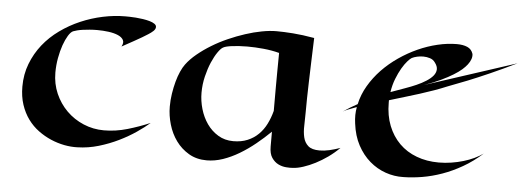

<svg xmlns="http://www.w3.org/2000/svg" viewBox="-41 -627 2054 752"><g transform="rotate(5 985.5 -250.5)"><path d="M560.1 -107.9Q539.6 -89.8 509.5 -69.3Q479.5 -48.8 443.1 -31Q406.7 -13.2 365.7 -1Q324.7 11.2 282.2 12.2Q257.8 13.2 230.7 8.1Q203.6 2.9 177.5 -8.3Q151.4 -19.5 127.7 -36.9Q104 -54.2 85.9 -78.9Q67.9 -103.5 57.4 -135.3Q46.9 -167 46.9 -206.1Q46.9 -254.4 63 -296.1Q79.1 -337.9 106.4 -372.3Q133.8 -406.7 170.9 -433.3Q208 -460 250 -478Q292 -496.1 336.9 -505.6Q381.8 -515.1 424.8 -515.1Q430.2 -515.1 441.4 -514.9Q452.6 -514.6 466.3 -513.7Q480 -512.7 494.4 -510.5Q508.8 -508.3 520.8 -504.9Q532.7 -501.5 540.3 -496.3Q547.9 -491.2 547.9 -483.9Q547.9 -475.6 539.6 -467.8Q531.2 -460 520 -453.1Q511.2 -447.3 497.1 -439Q484.9 -432.1 466.1 -421.4Q447.3 -410.6 419.9 -396Q428.7 -411.6 422.9 -422.4Q417 -433.1 401.6 -439.7Q386.2 -446.3 364.5 -449.2Q342.8 -452.1 319.8 -452.1Q304.7 -452.1 290.3 -450.9Q275.9 -449.7 263.4 -448Q251 -446.3 241.5 -443.8Q231.9 -441.4 226.1 -439Q216.8 -435.1 207 -419.2Q197.3 -403.3 189.2 -380.4Q181.2 -357.4 176 -329.1Q170.9 -300.8 170.9 -272Q170.9 -228 187.5 -189.9Q204.1 -151.9 232.7 -123.5Q261.2 -95.2 299.3 -79.1Q337.4 -63 379.9 -63Q425.8 -63 471.7 -76.4Q517.6 -89.8 560.1 -107.9Z M1309.1 -75.2Q1288.6 -54.7 1264.9 -37.8Q1241.2 -21 1217.3 -8.8Q1193.4 3.4 1170.9 10.7Q1148.4 18.1 1129.9 19Q1119.6 20 1103.5 18.8Q1087.4 17.6 1072.5 10.3Q1057.6 2.9 1046.9 -12.7Q1036.1 -28.3 1036.1 -57.1V-115.2Q1009.3 -88.9 979.5 -64.7Q949.7 -40.5 918.2 -21.7Q886.7 -2.9 854.5 8.1Q822.3 19 791 19Q751 19 720.7 1.2Q690.4 -16.6 669.9 -44.9Q649.4 -73.2 639.2 -108.4Q628.9 -143.6 628.9 -178.2Q628.9 -204.1 632.8 -229.2Q636.7 -254.4 642.8 -276.9Q648.9 -299.3 657 -317.4Q665 -335.4 673.8 -347.2Q689.9 -369.1 714.8 -389.6Q739.7 -410.2 769.3 -428.2Q798.8 -446.3 832 -460.9Q865.2 -475.6 898.2 -486.3Q931.2 -497.1 962.4 -502.9Q993.7 -508.8 1020 -508.8Q1047.4 -508.8 1084.5 -506.1Q1121.6 -503.4 1168.9 -495.1Q1167 -439 1165.5 -396Q1164.1 -353 1163.1 -319.1Q1162.1 -285.2 1161.6 -257.3Q1161.1 -229.5 1161.1 -203.1Q1161.1 -176.3 1160.2 -150.4Q1159.2 -124.5 1164.1 -104Q1168.9 -83.5 1183.3 -70.8Q1197.8 -58.1 1228 -58.1Q1246.1 -58.1 1266.6 -62.7Q1287.1 -67.4 1309.1 -75.2ZM1037.1 -424.8Q1007.8 -432.6 974.6 -435.8Q941.4 -439 911.1 -439Q894.5 -439 879.6 -438Q864.7 -437 852.5 -435.5Q840.3 -434.1 831.1 -431.9Q821.8 -429.7 816.9 -426.8Q808.1 -422.4 796.4 -405.5Q784.7 -388.7 773.9 -363.8Q763.2 -338.9 755.6 -307.6Q748 -276.4 748 -243.2Q748 -211.4 757.3 -179.4Q766.6 -147.5 784.4 -122.1Q802.2 -96.7 828.4 -80.8Q854.5 -64.9 888.2 -64.9Q919.9 -64.9 944.3 -75.2Q968.8 -85.4 986.8 -103.3Q1004.9 -121.1 1016.8 -145Q1028.8 -168.9 1036.1 -196.8Q1036.1 -217.3 1036.1 -240.5Q1036.1 -263.7 1036.1 -291.5Q1036.1 -319.3 1036.4 -352.3Q1036.6 -385.3 1037.1 -424.8Z M1971.2 -465.8Q1915 -438.5 1866.9 -417.2Q1818.8 -396 1782.2 -381.3Q1739.7 -364.3 1704.1 -351.1Q1682.1 -341.8 1655.5 -332.3Q1628.9 -322.8 1600.1 -313.7Q1571.3 -304.7 1541.3 -295.7Q1511.2 -286.6 1481.9 -277.8V-268.1Q1481.9 -217.8 1497.8 -177.7Q1513.7 -137.7 1542 -109.6Q1570.3 -81.5 1609.9 -66.7Q1649.4 -51.8 1697.3 -51.8Q1722.2 -51.8 1746.8 -55.7Q1771.5 -59.6 1793.7 -66.2Q1815.9 -72.8 1835.4 -82Q1855 -91.3 1870.1 -102.1Q1833 -68.8 1793.7 -46.4Q1754.4 -23.9 1715.1 -10Q1675.8 3.9 1637.5 10.3Q1599.1 16.6 1564 17.1Q1528.3 18.1 1493.9 6.1Q1459.5 -5.9 1431.2 -30.3Q1402.8 -54.7 1383.3 -91.1Q1363.8 -127.4 1357.9 -175.8Q1355.5 -192.9 1355.7 -208.7Q1356 -224.6 1358.9 -240.2Q1341.8 -233.9 1327.9 -228.5Q1314 -223.1 1305.2 -217.8Q1319.3 -227.5 1333.5 -236.1Q1347.7 -244.6 1361.3 -252Q1369.6 -290 1389.9 -324.7Q1410.2 -359.4 1438.7 -389.2Q1467.3 -418.9 1502.4 -443.1Q1537.6 -467.3 1575.4 -484.4Q1613.3 -501.5 1652.3 -510.7Q1691.4 -520 1728 -520Q1752.4 -520 1769.3 -512.7Q1786.1 -505.4 1792 -486.8Q1794.9 -467.3 1777.8 -444.8Q1770.5 -435.1 1758.1 -424.1Q1745.6 -413.1 1725.8 -400.9Q1706.1 -388.7 1678.5 -375.5Q1650.9 -362.3 1613.3 -349.1ZM1584 -347.2Q1605 -356.4 1621.8 -367.2Q1638.7 -377.9 1648.2 -389.6Q1657.7 -401.4 1658.2 -414.1Q1658.7 -426.8 1647.9 -440.9Q1640.6 -451.7 1627.7 -455.8Q1614.7 -460 1601.1 -460Q1588.4 -460 1576.7 -457.3Q1564.9 -454.6 1556.2 -450.2Q1550.3 -446.8 1540 -435.3Q1529.8 -423.8 1519 -405.5Q1508.3 -387.2 1498.8 -363Q1489.3 -338.9 1484.9 -310.1Q1515.6 -321.3 1540.5 -330.1Q1565.4 -338.9 1584 -347.2Z"/></g></svg>

Font: Eagle Lake
Style: Regular
Weight: 400
Designer: Astigmatic (AOETI)
Foundry: Astigmatic (AOETI)
Version: Version 1.000